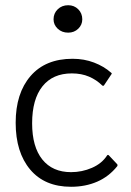

<svg xmlns="http://www.w3.org/2000/svg" viewBox="-20 -780 500 735"><path d="M429 -151Q431 -148 429 -144Q397 -104 352 -84.5Q307 -65 252 -65Q151 -65 95.5 -131Q40 -197 40 -310Q40 -423 97 -489Q154 -555 258 -555Q302 -555 340 -540.5Q378 -526 405 -502Q410 -499 406 -495L378 -453Q375 -450 371 -453Q350 -474 321 -486.5Q292 -499 255 -499Q182 -499 142.5 -449.5Q103 -400 103 -308Q103 -218 142 -169.5Q181 -121 252 -121Q294 -121 332 -137.5Q370 -154 390 -185Q393 -189 397 -185ZM241 -655Q217 -655 201 -670Q185 -685 185 -706Q185 -729 201 -744.5Q217 -760 241 -760Q264 -760 279.5 -744.5Q295 -729 295 -706Q295 -685 279.5 -670Q264 -655 241 -655Z"/></svg>

Font: Gowun Dodum
Style: Regular
Weight: 400
Designer: Yanghee Ryu
Foundry: Yanghee Ryu
Version: Version 2.000